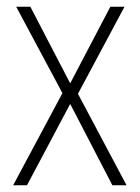

<svg xmlns="http://www.w3.org/2000/svg" viewBox="-20 -549 415 569"><path d="M165 -273 19 0H60L188 -241L313 0H355L211 -271L349 -529H307L188 -302L70 -529H28Z"/></svg>

Font: Noto Sans Myanmar UI Condensed ExtraLight
Style: Regular
Weight: 200
Width: 3
Designer: Monotype Design Team
Foundry: Monotype Imaging Inc.
Version: Version 2.103